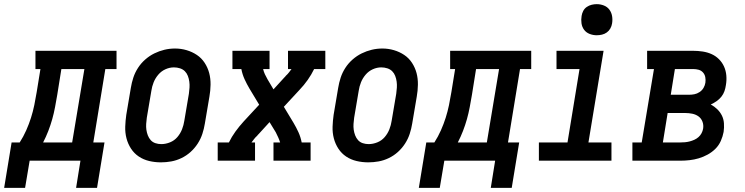

<svg xmlns="http://www.w3.org/2000/svg" viewBox="-72 -775 3592 926"><path d="M295 131 316 0H71L49 131H-52L-16 -88H23Q41 -116 54.5 -146.5Q68 -177 77.5 -207Q87 -237 93.5 -268.5Q100 -300 105 -331L123 -442H99V-530H490V-442H436L378 -88H432L396 131ZM136 -88H276L335 -442H224L204 -317Q199 -288 193.5 -258.5Q188 -229 180 -200.5Q172 -172 161 -143.5Q150 -115 136 -88Z M704 8Q675 8 647.5 1.5Q620 -5 597.5 -20Q575 -35 560 -58Q545 -81 538 -108Q531 -135 532 -164Q533 -193 537 -221L559 -351Q563 -376 571 -400.5Q579 -425 593.5 -447.5Q608 -470 628.5 -488Q649 -506 672.5 -517.5Q696 -529 721 -535Q746 -541 772 -541Q801 -541 828 -533Q855 -525 877.5 -510Q900 -495 915 -472Q930 -449 937 -422.5Q944 -396 943.5 -366.5Q943 -337 938 -309L916 -179Q912 -154 904 -129.5Q896 -105 881.5 -82.5Q867 -60 847 -42Q827 -24 803 -12.5Q779 -1 754 3.5Q729 8 704 8ZM706 -80Q727 -80 748 -88.5Q769 -97 783.5 -114Q798 -131 806 -151.5Q814 -172 817 -193L839 -323Q841 -338 842 -352.5Q843 -367 841 -381.5Q839 -396 834 -409Q829 -422 819.5 -431.5Q810 -441 796 -445.5Q782 -450 767 -450Q746 -450 726 -441Q706 -432 691.5 -415Q677 -398 669 -378Q661 -358 658 -337L636 -207Q634 -192 633 -177.5Q632 -163 634 -149Q636 -135 641 -122Q646 -109 655 -99Q664 -89 677.5 -84.5Q691 -80 706 -80Z M978 0V-88H1032Q1045 -115 1063.5 -140.5Q1082 -166 1103 -189L1178 -270L1131 -348Q1118 -370 1107.5 -393Q1097 -416 1092 -442H1049V-530H1228V-442H1197Q1200 -429 1205.5 -417Q1211 -405 1218 -393L1247 -344L1299 -401Q1301 -403 1303 -405Q1305 -407 1307 -410Q1315 -417 1321.5 -425.5Q1328 -434 1334 -442H1317V-530H1497V-442H1443Q1430 -415 1412 -389.5Q1394 -364 1372 -341L1297 -260L1344 -182Q1357 -160 1367.5 -137Q1378 -114 1383 -88H1426V0H1247V-88H1279Q1275 -101 1269.5 -113Q1264 -125 1258 -137L1228 -186L1176 -129Q1174 -127 1172 -125Q1170 -123 1168 -120Q1160 -113 1153.5 -104.5Q1147 -96 1141 -88H1158V0Z M1704 8Q1675 8 1647.5 1.5Q1620 -5 1597.5 -20Q1575 -35 1560 -58Q1545 -81 1538 -108Q1531 -135 1532 -164Q1533 -193 1537 -221L1559 -351Q1563 -376 1571 -400.5Q1579 -425 1593.5 -447.5Q1608 -470 1628.5 -488Q1649 -506 1672.5 -517.5Q1696 -529 1721 -535Q1746 -541 1772 -541Q1801 -541 1828 -533Q1855 -525 1877.5 -510Q1900 -495 1915 -472Q1930 -449 1937 -422.5Q1944 -396 1943.5 -366.5Q1943 -337 1938 -309L1916 -179Q1912 -154 1904 -129.5Q1896 -105 1881.5 -82.5Q1867 -60 1847 -42Q1827 -24 1803 -12.5Q1779 -1 1754 3.5Q1729 8 1704 8ZM1706 -80Q1727 -80 1748 -88.5Q1769 -97 1783.5 -114Q1798 -131 1806 -151.5Q1814 -172 1817 -193L1839 -323Q1841 -338 1842 -352.5Q1843 -367 1841 -381.5Q1839 -396 1834 -409Q1829 -422 1819.5 -431.5Q1810 -441 1796 -445.5Q1782 -450 1767 -450Q1746 -450 1726 -441Q1706 -432 1691.5 -415Q1677 -398 1669 -378Q1661 -358 1658 -337L1636 -207Q1634 -192 1633 -177.5Q1632 -163 1634 -149Q1636 -135 1641 -122Q1646 -109 1655 -99Q1664 -89 1677.5 -84.5Q1691 -80 1706 -80Z M2295 131 2316 0H2071L2049 131H1948L1984 -88H2023Q2041 -116 2054.5 -146.5Q2068 -177 2077.5 -207Q2087 -237 2093.5 -268.5Q2100 -300 2105 -331L2123 -442H2099V-530H2490V-442H2436L2378 -88H2432L2396 131ZM2136 -88H2276L2335 -442H2224L2204 -317Q2199 -288 2193.5 -258.5Q2188 -229 2180 -200.5Q2172 -172 2161 -143.5Q2150 -115 2136 -88Z M2527 0V-88H2665L2723 -442H2612V-530H2839L2766 -88H2877V0ZM2806 -605Q2788 -605 2771.5 -611.5Q2755 -618 2745 -631.5Q2735 -645 2732.5 -662.5Q2730 -680 2733 -698Q2735 -711 2741 -722.5Q2747 -734 2758 -741.5Q2769 -749 2781.5 -752Q2794 -755 2806 -755Q2824 -755 2840.5 -748.5Q2857 -742 2867 -728.5Q2877 -715 2880 -697.5Q2883 -680 2880 -662Q2878 -649 2871.5 -637.5Q2865 -626 2854.5 -618.5Q2844 -611 2831.5 -608Q2819 -605 2806 -605Z M2978 0V-88H3023L3082 -442H3049V-530H3271Q3294 -530 3317 -526.5Q3340 -523 3360 -514Q3380 -505 3395.5 -489.5Q3411 -474 3420 -454Q3429 -434 3431 -411Q3433 -388 3429 -365Q3427 -350 3422 -335.5Q3417 -321 3407 -308.5Q3397 -296 3384 -287Q3371 -278 3356 -271Q3373 -262 3387 -248.5Q3401 -235 3409.5 -218Q3418 -201 3419.5 -180.5Q3421 -160 3418 -139Q3414 -117 3404.5 -95.5Q3395 -74 3378.5 -57.5Q3362 -41 3341 -29.5Q3320 -18 3298 -11.5Q3276 -5 3253.5 -2.5Q3231 0 3209 0ZM3163 -318H3251Q3264 -318 3277 -320.5Q3290 -323 3302 -331Q3314 -339 3321 -351Q3328 -363 3330 -376Q3332 -390 3329.5 -403Q3327 -416 3318.5 -425.5Q3310 -435 3297.5 -438.5Q3285 -442 3271 -442H3183ZM3125 -88H3209Q3220 -88 3231.5 -89Q3243 -90 3254.5 -93Q3266 -96 3277 -101Q3288 -106 3297 -114Q3306 -122 3311.5 -132.5Q3317 -143 3319 -154Q3322 -172 3316 -188Q3310 -204 3297 -213.5Q3284 -223 3267 -226.5Q3250 -230 3232 -230H3148Z"/></svg>

Font: Iosevka Curly Slab SmBdObl
Style: Regular
Weight: 600
Italic angle: -9°
Monospace: yes
Designer: Belleve Invis
Foundry: Belleve Invis
Version: Version 11.0.0; ttfautohint (v1.8.3)